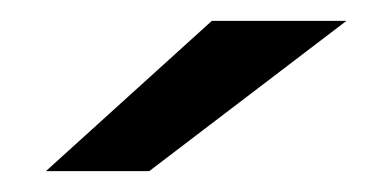

<svg xmlns="http://www.w3.org/2000/svg" viewBox="-20 -761 372 184"><path d="M183 -741H312L123 -597H24Z"/></svg>

Font: AtCorfu Sans
Style: AtCorfu Sans Regular
Weight: 400
Designer: Kostas Teopoulos
Foundry: Kostas Teopoulos
Version: Version 1.00 July 8, 2025, initial release